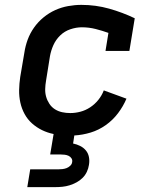

<svg xmlns="http://www.w3.org/2000/svg" viewBox="-20 -548 640 788"><path d="M92 220 104 147H219Q227 147 236 146Q245 145 253 142Q261 139 268 132.5Q275 126 276 118Q278 109 273.5 102Q269 95 261.5 91.5Q254 88 245.5 87Q237 86 229 86H186L200 2Q175 -3 152.5 -14Q130 -25 111.5 -41.5Q93 -58 81 -80Q69 -102 63.5 -127Q58 -152 58.5 -178.5Q59 -205 63 -232L80 -332Q84 -359 93.5 -385Q103 -411 119.5 -434.5Q136 -458 158.5 -476.5Q181 -495 206.5 -506.5Q232 -518 259.5 -523Q287 -528 314 -528Q373 -528 428 -512.5Q483 -497 533 -473L511 -339H413L425 -413Q400 -422 372.5 -429Q345 -436 316 -436Q293 -436 269 -428Q245 -420 227 -402.5Q209 -385 199 -362.5Q189 -340 185 -317L169 -217Q166 -200 165.5 -183Q165 -166 169.5 -150.5Q174 -135 183 -121.5Q192 -108 205.5 -99.5Q219 -91 235 -87.5Q251 -84 268 -84H269Q289 -84 310 -89.5Q331 -95 350 -107.5Q369 -120 383.5 -138Q398 -156 406 -177L499 -143Q486 -112 464.5 -83.5Q443 -55 414 -34.5Q385 -14 352 -4Q319 6 285 8L280 41Q295 44 309 51Q323 58 332.5 69.5Q342 81 345 96.5Q348 112 345 129Q343 143 336.5 157Q330 171 319 182Q308 193 294 200.5Q280 208 265.5 212.5Q251 217 236 218.5Q221 220 207 220Z"/></svg>

Font: Iosevka Etoile Semibold
Style: Italic
Weight: 600
Italic angle: -9°
Designer: Belleve Invis
Foundry: Belleve Invis
Version: Version 22.1.2; ttfautohint (v1.8.4)